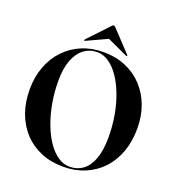

<svg xmlns="http://www.w3.org/2000/svg" viewBox="-155 -1003 1046 1137"><g transform="rotate(20 367.5 -434.0)"><path d="M365 -710Q441.5 -710 504.2 -683.8Q567 -657.5 612.2 -609.5Q657.5 -561.5 682 -496Q706.5 -430.5 706.5 -352.5Q706.5 -271 682.2 -204.2Q658 -137.5 613 -89.5Q568 -41.5 506.2 -15.8Q444.5 10 370 10Q293 10 230.2 -16Q167.5 -42 122.2 -90.2Q77 -138.5 52.5 -205.2Q28 -272 28 -353Q28 -432.5 52.8 -498Q77.5 -563.5 122.8 -611Q168 -658.5 229.5 -684.2Q291 -710 365 -710ZM564 -245.5Q564 -318 552 -384.8Q540 -451.5 518.2 -508.2Q496.5 -565 467.2 -607.5Q438 -650 403.2 -673.5Q368.5 -697 330.5 -697Q283 -697 246.8 -669.8Q210.5 -642.5 190.2 -589.8Q170 -537 170 -460Q170 -387 182.2 -319.2Q194.5 -251.5 216.2 -194Q238 -136.5 267.2 -93.8Q296.5 -51 331.5 -27Q366.5 -3 404.5 -3Q453.5 -3 489.5 -29.8Q525.5 -56.5 544.8 -110.5Q564 -164.5 564 -245.5ZM396 -808H338L494 -736Q499.5 -732.5 501.5 -734.5Q503 -735.5 503 -737.5Q503 -739.5 501 -742L381.5 -869Q377.5 -874 374.5 -876.2Q371.5 -878.5 367 -878.5Q363 -878.5 360 -876.2Q357 -874 353 -869L233.5 -742Q231.5 -739.5 231.8 -737.5Q232 -735.5 232.5 -734.5Q235 -732.5 240.5 -736Z"/></g></svg>

Font: Fraunces 120pt SemiBold
Style: Regular
Weight: 600
Version: Version 1.000;[b76b70a41]